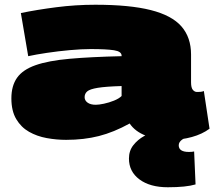

<svg xmlns="http://www.w3.org/2000/svg" viewBox="-20 -580 904 810"><path d="M28 -165Q28 -218 52 -252Q76 -286 130 -305Q184 -324 273.5 -332Q363 -340 493 -343V-345Q493 -363 461 -368Q429 -373 362 -373Q324 -373 274.5 -368.5Q225 -364 178 -357Q131 -350 99 -343L68 -525Q136 -539 217.5 -549.5Q299 -560 382 -560Q527 -560 616 -537.5Q705 -515 745.5 -468.5Q786 -422 786 -350V-233Q786 -210 793.5 -201Q801 -192 811 -192Q817 -192 825 -192.5Q833 -193 840 -196L864 -37Q833 -14 789.5 -2Q746 10 701 10Q641 10 595.5 -7.5Q550 -25 527 -59Q460 -22 397 -6Q334 10 259 10Q218 10 177 2.5Q136 -5 102.5 -24Q69 -43 48.5 -77.5Q28 -112 28 -165ZM337 -170Q337 -156 349.5 -147Q362 -138 384 -138Q397 -138 418.5 -142.5Q440 -147 461 -155.5Q482 -164 493 -175V-217Q426 -215 392.5 -209.5Q359 -204 348 -194.5Q337 -185 337 -170ZM688 210Q613 210 568.5 177Q524 144 524 89Q524 56 542.5 32.5Q561 9 588 -6Q615 -21 640 -26L804 -10Q764 -2 749 8.5Q734 19 734 33Q734 61 777 61Q784 61 789.5 60.5Q795 60 799 59L805 198Q765 210 688 210Z"/></svg>

Font: Georama ExtraExtended Black
Style: Regular
Weight: 900
Width: 8
Designer: Jean-Baptiste Levee
Foundry: Production Type
Version: Version 1.000